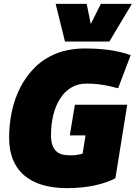

<svg xmlns="http://www.w3.org/2000/svg" viewBox="-20 -960 700 990"><path d="M324 10Q254 10 198.5 -6.5Q143 -23 104.5 -56Q66 -89 46.5 -137.5Q27 -186 27 -250Q27 -318 41 -384.5Q55 -451 85 -509.5Q115 -568 161 -613.5Q207 -659 271.5 -684.5Q336 -710 418 -710Q483 -710 540.5 -702.5Q598 -695 654 -676L589 -505Q566 -511 541 -516.5Q516 -522 488 -525.5Q460 -529 427 -529Q381 -529 346.5 -508Q312 -487 289 -450Q266 -413 254.5 -365.5Q243 -318 243 -265Q243 -234 249.5 -214Q256 -194 268.5 -181.5Q281 -169 300 -164Q319 -159 345 -159Q365 -159 381 -162Q397 -165 406 -168L421 -262H340L366 -420H636L575 -41Q532 -18 468.5 -4Q405 10 324 10ZM660 -940 544 -746H315L267 -940H427L448 -836L500 -940Z"/></svg>

Font: Georama ExtraCondensed Thin Black
Style: Italic
Weight: 900
Italic angle: -9°
Version: Version 1.001